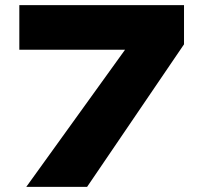

<svg xmlns="http://www.w3.org/2000/svg" viewBox="-20 -725 788 745"><path d="M82 0 512 -597 515 -532H55V-705H694V-553L318 0Z"/></svg>

Font: Nunito Sans 10pt Expanded Black
Style: Regular
Weight: 900
Width: 7
Designer: Vernon Adams
Foundry: Vernon Adams
Version: Version 3.101;gftools[0.9.27]